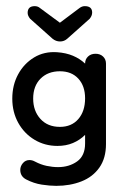

<svg xmlns="http://www.w3.org/2000/svg" viewBox="-20 -465 405 625"><path d="M163 140Q142 140 116 136Q90 132 65 119Q46 109 46 88Q46 76 54.5 66Q63 56 76 56Q85 56 94 61Q113 71 132 75Q151 79 169 79Q205 79 231 60.5Q257 42 257 2V-26Q240 -9 217.5 0.5Q195 10 167 10Q126 10 92.5 -10Q59 -30 39.5 -65Q20 -100 20 -144Q20 -188 39 -223Q58 -258 91 -278Q124 -298 166 -295Q195 -293 217.5 -283.5Q240 -274 257 -258Q257 -272 266.5 -281Q276 -290 291 -290Q306 -290 315.5 -281Q325 -272 325 -258V4Q325 50 303.5 80.5Q282 111 245 125.5Q208 140 163 140ZM175 -52Q213 -52 235 -77.5Q257 -103 257 -145Q257 -185 235 -209Q213 -233 175 -233Q136 -233 112 -209Q88 -185 88 -144Q88 -104 111.5 -78Q135 -52 175 -52ZM93 -445Q103 -445 110 -439L175 -391L239 -439Q247 -445 256 -445Q280 -445 280 -424Q280 -414 272 -404L199 -339Q189 -330 175.5 -330Q162 -330 151 -339L78 -404Q70 -414 70 -423Q70 -445 93 -445Z"/></svg>

Font: Dongle
Style: Regular
Weight: 400
Designer: Yanghee Ryu
Foundry: Yanghee Ryu
Version: Version 2.000